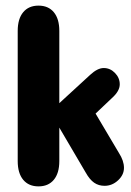

<svg xmlns="http://www.w3.org/2000/svg" viewBox="-20 -652 466 683"><path d="M191 -285V-542Q191 -585 171.5 -608.5Q152 -632 117 -632Q82 -632 62.5 -608.5Q43 -585 43 -542V-79Q43 -36 62.5 -12.5Q82 11 117 11Q152 11 171.5 -12.5Q191 -36 191 -79V-198L285 -38Q299 -13 315 -2Q331 9 352 9Q379 9 400 -10.5Q421 -30 421 -55Q421 -80 403 -108L320 -248L378 -303Q406 -328 406 -352Q406 -375 389 -392.5Q372 -410 349 -410Q327 -410 301 -386Z"/></svg>

Font: Beiruti Black
Style: Regular
Weight: 900
Designer: Arlette Boutros
Foundry: Boutros
Version: Version 1.41